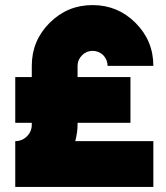

<svg xmlns="http://www.w3.org/2000/svg" viewBox="-20 -735 653 755"><path d="M583 -180H276Q280 -196 282.5 -212Q285 -228 285 -245V-252H493V-432H285V-476Q285 -500 303 -518Q320 -535 344 -535Q368 -535 386 -518Q403 -500 403 -476H583Q583 -575 513 -645Q443 -715 344 -715Q245 -715 175 -645Q105 -575 105 -476V-432H40V-252H105V-245Q105 -218 86 -199Q67 -180 40 -180V0H583Z"/></svg>

Font: Unageo
Style: Black
Weight: 900
Designer: Richard Sepsi
Foundry: Richard Sepsi
Version: Version 2.000